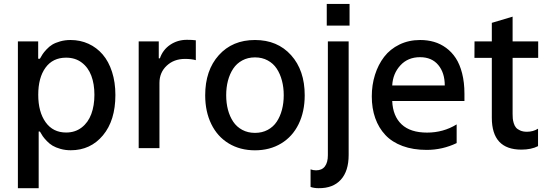

<svg xmlns="http://www.w3.org/2000/svg" viewBox="-20 -757 2796 981"><path d="M71.4 204.5V-545.5H175.1V-457H183.9Q191.8 -470.9 197.8 -480.3Q203.8 -489.7 217.9 -504.8Q231.9 -519.9 247.2 -529.1Q262.4 -538.4 287.1 -545.5Q311.8 -552.6 340.6 -552.6Q389.9 -552.6 432 -533.4Q474.1 -514.2 504.6 -478.7Q535.2 -443.2 552.4 -389.9Q569.6 -336.6 569.6 -271.7Q569.6 -141.7 506 -65.5Q442.5 10.7 341.6 10.7Q313.2 10.7 288.9 3.7Q264.6 -3.2 248.8 -12.6Q233 -22 219.1 -36.6Q205.3 -51.1 198.3 -61.3Q191.4 -71.4 183.9 -84.9H177.6V204.5ZM175.4 -272.7Q175.4 -185 213.1 -132.5Q250.7 -79.9 317.8 -79.9Q364 -79.9 397.2 -105.5Q430.4 -131 446.4 -174.2Q462.4 -217.3 462.4 -272.7Q462.4 -327.8 446.6 -370Q430.8 -412.3 397.7 -437.3Q364.7 -462.4 317.8 -462.4Q249.6 -462.4 212.5 -411.2Q175.4 -360.1 175.4 -272.7Z M688.6 0V-545.5H791.2V-458.8H796.9Q811.8 -502.5 849.4 -528.1Q887.1 -553.6 935.4 -553.6Q962.4 -553.6 980.5 -551.1V-449.6Q958.5 -456 925.1 -456Q868.6 -456 831.7 -421.3Q794.7 -386.7 794.7 -333.1V0Z M1028.4 -270.2Q1028.4 -397.7 1098 -475.1Q1167.6 -552.6 1282.7 -552.6Q1397.7 -552.6 1467.3 -475.1Q1536.9 -397.7 1536.9 -270.2Q1536.9 -186.8 1505.7 -122.9Q1474.4 -58.9 1416.5 -24Q1358.7 11 1282.7 11Q1206.7 11 1148.8 -24Q1090.9 -58.9 1059.7 -122.9Q1028.4 -186.8 1028.4 -270.2ZM1283 -78.1Q1319.2 -78.1 1347.8 -93.4Q1376.4 -108.7 1394 -135.3Q1411.6 -161.9 1420.6 -196.2Q1429.7 -230.5 1429.7 -270.6Q1429.7 -310.4 1420.6 -344.8Q1411.6 -379.3 1394 -406.1Q1376.4 -432.9 1347.8 -448.3Q1319.2 -463.8 1283 -463.8Q1246.4 -463.8 1217.9 -448.3Q1189.3 -432.9 1171.5 -406.1Q1153.8 -379.3 1144.7 -344.8Q1135.7 -310.4 1135.7 -270.6Q1135.7 -230.5 1144.7 -196.2Q1153.8 -161.9 1171.5 -135.3Q1189.3 -108.7 1217.9 -93.4Q1246.4 -78.1 1283 -78.1Z M1649.5 -736.9H1766V-626.1H1649.5ZM1607.6 204.5Q1584.9 204.5 1566.8 198.2V108.3Q1580.3 113.3 1594.8 113.3Q1625 113.3 1640.1 93Q1655.2 72.8 1655.2 36.2V-545.5H1761.4V34.8Q1761.4 117.2 1721.4 161.2Q1681.5 205.3 1607.6 204.5Z M2353 -278.4V-240.8H1984Q1987.2 -163.7 2032 -121.6Q2076.7 -79.5 2162.3 -79.5Q2245 -79.5 2313.2 -121.4V-25.9Q2240.4 8.9 2160.2 8.9Q2090.6 8.9 2036.8 -11Q1983 -30.9 1948.9 -67.3Q1914.8 -103.7 1897.2 -153.6Q1879.6 -203.5 1879.6 -264.6Q1879.6 -323.2 1896 -375Q1912.3 -426.8 1942.8 -466.6Q1973.4 -506.4 2021 -529.5Q2068.5 -552.6 2126.8 -552.6Q2164.4 -552.6 2197.3 -543.1Q2230.1 -533.7 2259.1 -512.6Q2288 -491.5 2308.6 -460.2Q2329.2 -429 2341.1 -382.5Q2353 -335.9 2353 -278.4ZM1984 -320.3H2252.5Q2252.5 -384.9 2219.3 -424.9Q2186.1 -464.8 2126.1 -464.8Q2063.9 -464.8 2025.6 -422.9Q1987.2 -381 1984 -320.3Z M2729.8 -461.3H2599.1V-174.7Q2599.1 -161.2 2600 -151.3Q2600.9 -141.3 2604.9 -127.7Q2609 -114 2616.3 -105.3Q2623.6 -96.6 2638 -90.2Q2652.3 -83.8 2672.2 -83.8Q2704.2 -83.8 2729 -99.4V-10.3Q2694.6 7.5 2643.8 7.5Q2492.9 7.5 2492.9 -155.5V-461.3H2404.1L2404.5 -545.5H2492.9V-640.3L2599.1 -671.9V-545.5H2729.8Z"/></svg>

Font: TID UI Medium
Style: Regular
Weight: 500
Designer: The TID Project Authors
Foundry: Bakken & Bæck
Version: Version 1.001;hotconv 1.0.109;makeotfexe 2.5.65596